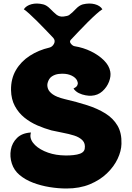

<svg xmlns="http://www.w3.org/2000/svg" viewBox="-20 -1062 754 1097"><path d="M349 -496Q418 -480 477.5 -461Q537 -442 582 -414Q627 -386 651.5 -344Q676 -302 674 -240Q673 -199 652 -154.5Q631 -110 591 -71.5Q551 -33 493 -9Q435 15 360 15Q313 15 263.5 7Q214 -1 169 -18Q124 -35 91 -63Q60 -89 47.5 -128Q35 -167 42 -206.5Q49 -246 77.5 -274Q106 -302 157 -305Q147 -275 168.5 -246.5Q190 -218 233 -198.5Q276 -179 327 -175Q380 -171 420 -179Q460 -187 464 -212Q469 -242 451.5 -260Q434 -278 404 -287.5Q374 -297 339 -303.5Q304 -310 274 -317Q234 -328 193.5 -345.5Q153 -363 119.5 -390Q86 -417 65 -456Q44 -495 43 -547Q42 -612 71 -661.5Q100 -711 150.5 -743.5Q201 -776 262 -790Q279 -794 288.5 -812Q298 -830 284 -846Q265 -866 241 -891Q217 -916 192.5 -940.5Q168 -965 147.5 -983.5Q127 -1002 116 -1009Q130 -1030 160 -1038Q190 -1046 227 -1037Q247 -1032 266.5 -1012Q286 -992 303 -978Q320 -965 343 -967.5Q366 -970 375 -976Q393 -989 412.5 -1010Q432 -1031 453 -1037Q491 -1046 521.5 -1038Q552 -1030 565 -1009Q553 -1002 530 -981.5Q507 -961 480 -934Q453 -907 428 -880.5Q403 -854 385 -835Q375 -825 385 -812.5Q395 -800 406 -798Q456 -790 500 -768.5Q544 -747 574 -717Q604 -687 610 -653Q615 -627 603 -595.5Q591 -564 565 -540.5Q539 -517 502 -515Q489 -514 469 -517.5Q449 -521 430.5 -530Q412 -539 400 -556Q416 -564 421 -573Q426 -582 424 -591Q420 -611 400 -624Q380 -637 353 -640Q337 -642 315.5 -639.5Q294 -637 276.5 -625.5Q259 -614 252 -588Q248 -573 254 -555.5Q260 -538 282 -522.5Q304 -507 349 -496Z"/></svg>

Font: Potta One
Style: Regular
Weight: 400
Designer: 108,108go
Foundry: Font Zone 108
Version: Version 1.000